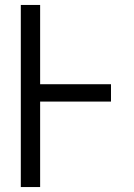

<svg xmlns="http://www.w3.org/2000/svg" viewBox="-20 -755 540 775"><path d="M64 0V-735H142V-415H428V-345H142V0Z"/></svg>

Font: Iosevka Custom
Style: Regular
Weight: 400
Monospace: yes
Designer: Belleve Invis
Foundry: Belleve Invis
Version: Version 32.5.0; ttfautohint (v1.8.4)